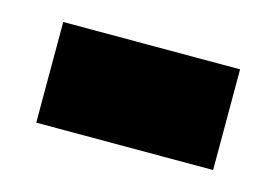

<svg xmlns="http://www.w3.org/2000/svg" viewBox="-39 -408 402 280"><g transform="rotate(15 162.5 -268.0)"><path d="M29 -192V-344H296V-192Z"/></g></svg>

Font: Noto Sans Lao Looped UI ExCd Blk
Style: Regular
Weight: 900
Width: 2
Designer: Mark Frömberg, Ben Mitchell
Foundry: The Fontpad Ltd
Version: Version 1.001; ttfautohint (v1.8.4.7-5d5b)